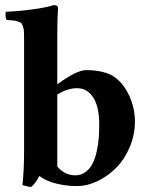

<svg xmlns="http://www.w3.org/2000/svg" viewBox="-20 -718 582 751"><path d="M74.2 -127V-564.9Q74.2 -583.5 73.7 -594Q73.2 -604.5 70.1 -613.5Q66.9 -622.6 64 -626.5Q61 -630.4 51.3 -633.5Q41.5 -636.7 33 -637.7Q24.4 -638.7 5.9 -640.1Q-1.5 -653.3 2.9 -671.9Q56.2 -674.3 109.6 -681.6Q163.1 -689 190.9 -698.2Q207 -698.2 207 -685.1Q204.1 -647.9 204.1 -583V-388.2Q280.3 -443.8 316.9 -443.8Q360.8 -443.8 394.8 -432.9Q428.7 -421.9 454.1 -393.1Q478.5 -365.2 493.2 -325.2Q507.8 -285.2 507.8 -243.2Q507.8 -191.4 487.8 -143.6Q467.8 -95.7 435.5 -62.7Q403.3 -29.8 362.3 -10Q321.3 9.8 279.8 9.8Q240.7 9.8 200.7 0.2Q160.6 -9.3 133.8 -29.8Q120.6 -2.4 102.1 13.2Q90.8 13.2 67.9 5.9Q74.2 -56.2 74.2 -127ZM204.1 -348.1V-66.9Q232.9 -32.2 274.9 -32.2Q297.4 -32.2 314.7 -45.2Q332 -58.1 342 -77.9Q352.1 -97.7 358.2 -125.2Q364.3 -152.8 366.2 -177.7Q368.2 -202.6 368.2 -230Q368.2 -300.8 344.5 -336.9Q320.8 -373 282.2 -373Q242.7 -373 204.1 -348.1Z"/></svg>

Font: Linux Libertine G
Style: Bold
Weight: 700
Designer: Philipp H. Poll
Foundry: Philipp H. Poll
Version: Version 5.0.3